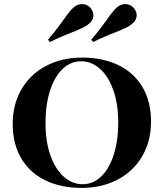

<svg xmlns="http://www.w3.org/2000/svg" viewBox="-20 -903 799 937"><path d="M717 -310Q717 -214 674 -140.5Q631 -67 554 -26.5Q477 14 379 14Q278 14 202 -22.5Q126 -59 84 -129.5Q42 -200 42 -298Q42 -394 85 -467.5Q128 -541 205 -581.5Q282 -622 380 -622Q481 -622 557 -585.5Q633 -549 675 -478.5Q717 -408 717 -310ZM202 -302Q202 -213 226 -145Q250 -77 291.5 -40.5Q333 -4 383 -4Q435 -4 474.5 -42.5Q514 -81 535.5 -149.5Q557 -218 557 -306Q557 -395 533 -463Q509 -531 467.5 -567.5Q426 -604 376 -604Q324 -604 284.5 -565.5Q245 -527 223.5 -458.5Q202 -390 202 -302ZM380 -883Q408 -883 425 -860Q436 -844 436 -829Q436 -802 408 -782Q392 -770 366 -759.5Q340 -749 334 -746Q276 -724 224 -698L214 -709Q245 -745 266.5 -774.5Q288 -804 292 -809Q305 -828 318 -844Q331 -860 343 -870Q360 -883 380 -883ZM591 -883Q619 -883 636 -860Q647 -844 647 -829Q647 -802 619 -782Q603 -770 577 -759.5Q551 -749 545 -746Q487 -724 435 -698L425 -709Q456 -745 477.5 -774.5Q499 -804 503 -809Q516 -828 529 -844Q542 -860 554 -870Q571 -883 591 -883Z"/></svg>

Font: Playfair Display SC
Style: Bold
Weight: 700
Designer: Claus Eggers Sørensen
Foundry: Claus Eggers Sørensen
Version: Version 1.200; ttfautohint (v1.6)